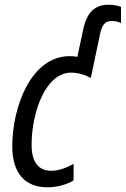

<svg xmlns="http://www.w3.org/2000/svg" viewBox="-20 -784 533 814"><path d="M181 10C224 10 263 -2 292 -19V-89C259 -71 227 -60 197 -60C144 -60 114 -96 114 -169C114 -312 175 -476 281 -476C309 -476 340 -468 365 -453L405 -644C414 -681 427 -695 454 -695C468 -695 481 -692 493 -686V-755C480 -760 461 -764 440 -764C382 -764 348 -731 333 -660L308 -543C298 -545 287 -546 276 -546C112 -546 32 -332 32 -163C32 -49 87 10 181 10Z"/></svg>

Font: Noto Sans Condensed
Style: Italic
Weight: 400
Width: 3
Italic angle: -12°
Designer: Monotype Design Team
Foundry: Monotype Imaging Inc.
Version: Version 2.013